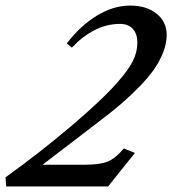

<svg xmlns="http://www.w3.org/2000/svg" viewBox="-75 -671 620 691"><path d="M-52.7 0 -55.2 -32.7Q65.9 -119.6 180.4 -216.6Q294.9 -313.5 350.6 -377.9Q387.2 -419.4 403.3 -451.7Q419.4 -483.9 419.4 -518.1Q419.4 -548.3 403.3 -566.7Q387.2 -585 356.9 -585Q264.6 -585 183.6 -499.5L165.5 -514.6Q212.9 -577.1 272.5 -614Q332 -650.9 394 -650.9Q452.1 -650.9 488.5 -621.8Q524.9 -592.8 524.9 -544.9Q524.9 -514.2 512 -481.7Q499 -449.2 478.3 -419.9Q457.5 -390.6 426 -358.4Q394.5 -326.2 362.5 -298.6Q330.6 -271 290 -240.2L78.1 -78.1H230Q284.2 -78.1 312.5 -89.6Q340.8 -101.1 370.6 -136.7L410.6 -120.6L314 0Z"/></svg>

Font: Elstob 10pt SemiBold
Style: Italic
Weight: 600
Italic angle: -20°
Designer: Peter S. Baker
Version: Version 1.015